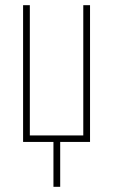

<svg xmlns="http://www.w3.org/2000/svg" viewBox="-20 -547 436 740"><path d="M69 0V-527H95V-25H301V-527H327V0H212V173H186V0Z"/></svg>

Font: Noto Sans Display Thin Cond
Style: Regular
Weight: 250
Width: 3
Designer: Monotype Design team
Foundry: Monotype Imaging Inc.
Version: Version 1.000